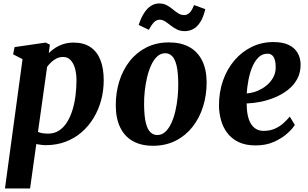

<svg xmlns="http://www.w3.org/2000/svg" viewBox="-20 -808 1736 1082"><path d="M8 254 107 -474.5 54 -502 62 -542.5 237 -568 261 -556.5 255 -509Q270.5 -524.5 291.2 -538Q312 -551.5 338 -559.8Q364 -568 395 -568Q451.5 -568 489.2 -542.8Q527 -517.5 545.8 -470Q564.5 -422.5 564.5 -356Q564.5 -297 549.8 -242.8Q535 -188.5 507 -142.5Q479 -96.5 439.2 -62.2Q399.5 -28 348.8 -9Q298 10 238.5 10Q225.5 10 211.8 8.2Q198 6.5 184.5 4L149.5 254ZM194 -64.5Q206 -59.5 220 -57.2Q234 -55 251.5 -55Q286 -55 312.2 -72Q338.5 -89 357.2 -118.5Q376 -148 388 -186.8Q400 -225.5 405.5 -268.8Q411 -312 411 -355.5Q411 -392 402.8 -421.8Q394.5 -451.5 378 -469.2Q361.5 -487 335.5 -487Q316 -487 299.5 -479Q283 -471 269.5 -458.2Q256 -445.5 245.5 -431.5Z M932 -569Q999.5 -569 1046.5 -543.2Q1093.5 -517.5 1118.8 -467.2Q1144 -417 1144.5 -344Q1144.5 -271.5 1124.2 -207Q1104 -142.5 1065 -93Q1026 -43.5 969.8 -15Q913.5 13.5 842 13.5Q776 13.5 729.2 -12.5Q682.5 -38.5 657.8 -89Q633 -139.5 632.5 -212.5Q632 -285.5 652.2 -350Q672.5 -414.5 711.2 -463.8Q750 -513 805.8 -541Q861.5 -569 932 -569ZM911.5 -508Q885.5 -508 865.8 -489.8Q846 -471.5 832 -441Q818 -410.5 809 -372.8Q800 -335 795.8 -295.2Q791.5 -255.5 792 -219.5Q792.5 -153 802 -115.2Q811.5 -77.5 828.2 -62.2Q845 -47 866 -47Q892 -47 911.5 -65Q931 -83 945.2 -113.5Q959.5 -144 968.2 -182Q977 -220 981 -260Q985 -300 984.5 -336.5Q984 -403.5 974.5 -440.8Q965 -478 948.8 -493Q932.5 -508 911.5 -508ZM761.5 -667.5Q775 -708.5 792.5 -735.2Q810 -762 831.2 -775.2Q852.5 -788.5 876 -788.5Q901.5 -788.5 920 -778.5Q938.5 -768.5 953.8 -755.5Q969 -742.5 984.5 -732.8Q1000 -723 1019 -723Q1034 -723 1047.5 -735.2Q1061 -747.5 1073.5 -779.5L1137 -756.5Q1126.5 -712 1109.2 -684.5Q1092 -657 1069.8 -644.8Q1047.5 -632.5 1021 -632.5Q996.5 -632.5 977 -642.2Q957.5 -652 941.5 -664.8Q925.5 -677.5 910.8 -687.2Q896 -697 880 -697Q862 -697 848 -682.8Q834 -668.5 818.5 -640Z M1641.5 -104Q1628.5 -82.5 1598.8 -55.8Q1569 -29 1524.2 -8.8Q1479.5 11.5 1420.5 11.5Q1363.5 11.5 1324.2 -7.5Q1285 -26.5 1260.8 -58.8Q1236.5 -91 1225.5 -131Q1214.5 -171 1214 -212.5Q1214 -289.5 1237 -354.8Q1260 -420 1301.8 -468.5Q1343.5 -517 1399.2 -544Q1455 -571 1520.5 -571Q1573.5 -571 1607 -554.8Q1640.5 -538.5 1656.8 -510.5Q1673 -482.5 1674 -448Q1675 -400 1655.2 -363.5Q1635.5 -327 1602.2 -301.2Q1569 -275.5 1528.5 -258.8Q1488 -242 1446.8 -234Q1405.5 -226 1370 -225Q1370 -188.5 1375.8 -160Q1381.5 -131.5 1393.5 -111.5Q1405.5 -91.5 1423.5 -81Q1441.5 -70.5 1465 -70.5Q1501.5 -70.5 1529 -82.8Q1556.5 -95 1577.2 -113.8Q1598 -132.5 1613 -151ZM1488 -505.5Q1457.5 -505.5 1436.2 -484.2Q1415 -463 1401 -428.8Q1387 -394.5 1379.8 -355.5Q1372.5 -316.5 1370.5 -281.5Q1389.5 -282.5 1412.2 -289.2Q1435 -296 1456.8 -308.8Q1478.5 -321.5 1496.5 -340Q1514.5 -358.5 1524.8 -382.5Q1535 -406.5 1533.5 -436Q1532.5 -470.5 1521 -488Q1509.5 -505.5 1488 -505.5Z"/></svg>

Font: Merriweather Light 18pt ExtraBold
Style: Italic
Weight: 800
Italic angle: -7.8°
Version: Version 2.101